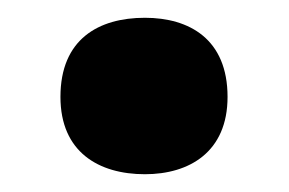

<svg xmlns="http://www.w3.org/2000/svg" viewBox="-20 -184 325 216"><path d="M48 -75C48 -13 91 12 143 12C193 12 236 -13 236 -75C236 -140 193 -164 143 -164C91 -164 48 -140 48 -75Z"/></svg>

Font: Noto Sans Lao ExtraBold
Style: Regular
Weight: 800
Designer: Monotype Design Team
Foundry: Monotype Imaging Inc.
Version: Version 2.003